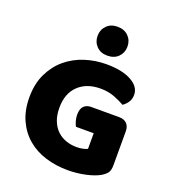

<svg xmlns="http://www.w3.org/2000/svg" viewBox="-153 -957 969 1087"><g transform="rotate(20 332.0 -414.0)"><path d="M614 -99Q614 -68 603 -53Q592 -38 568 -24Q554 -16 533 -8.5Q512 -1 487 4.5Q462 10 434.5 13Q407 16 380 16Q308 16 245 -3.5Q182 -23 135.5 -62.5Q89 -102 62 -161Q35 -220 35 -298Q35 -380 64.5 -441Q94 -502 142.5 -542.5Q191 -583 253.5 -603Q316 -623 382 -623Q477 -623 532.5 -592.5Q588 -562 588 -513Q588 -487 575 -468Q562 -449 545 -438Q520 -453 482.5 -467.5Q445 -482 398 -482Q314 -482 264.5 -434Q215 -386 215 -301Q215 -255 228.5 -221.5Q242 -188 265 -166.5Q288 -145 318 -134.5Q348 -124 382 -124Q404 -124 421 -128Q438 -132 447 -137V-231H340Q334 -242 328.5 -260Q323 -278 323 -298Q323 -334 339.5 -350Q356 -366 382 -366H551Q581 -366 597.5 -349.5Q614 -333 614 -303ZM279 -757Q279 -794 303.5 -819Q328 -844 368 -844Q410 -844 434.5 -819Q459 -794 459 -757Q459 -720 434.5 -695Q410 -670 368 -670Q328 -670 303.5 -695Q279 -720 279 -757Z"/></g></svg>

Font: BALOOCHETTANREGULAR
Style: Book
Weight: 400
Designer: Maithili Shingre and Ek Type
Foundry: Ek Type
Version: Version 1.100;PS 1.000;hotconv 1.0.88;makeotf.lib2.5.647800;